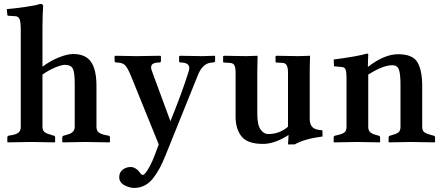

<svg xmlns="http://www.w3.org/2000/svg" viewBox="-20 -718 2237 971"><path d="M467.8 -77.1Q467.8 -57.1 479.5 -48.1Q491.2 -39.1 517.1 -34.2L527.8 -32.2Q535.6 -31.2 536.1 -22.9V0L534.2 2Q450.2 0 411.1 0L296.9 2L294.9 0V-22.9Q294.9 -30.8 303.2 -32.2L310.1 -34.2Q328.1 -39.1 336.7 -43Q345.2 -46.9 351.6 -55.4Q357.9 -64 357.9 -77.1V-294.9Q357.9 -353 347.9 -371.6Q337.9 -390.1 308.1 -390.1Q292 -390.1 259.5 -377Q227.1 -363.8 194.8 -340.8V-77.1Q194.8 -58.1 205.3 -50Q215.8 -42 244.1 -34.2L251 -32.2Q258.8 -31.2 258.8 -22.9V0L256.8 2Q176.8 0 138.2 0L19 2L17.1 0V-22.9Q17.1 -30.8 24.9 -32.2L37.1 -34.2Q62 -38.1 73.5 -47.6Q85 -57.1 85 -77.1V-563Q85 -608.9 78.4 -622.6Q71.8 -636.2 55.2 -636.2L22.9 -638.2Q17.1 -638.2 17.1 -643.1L14.2 -671.9Q51.3 -674.8 108.2 -682.9Q165 -690.9 182.1 -698.2Q198.2 -698.2 198.2 -688Q195.3 -647.9 194.8 -583V-380.9Q234.9 -410.6 277.8 -427.7Q320.8 -444.8 350.1 -444.8Q413.1 -444.8 440.4 -405Q467.8 -365.2 467.8 -284.2Z M981.9 -340.8 815.9 70.8Q801.3 106.4 787.6 132.1Q773.9 157.7 755.1 182.4Q736.3 207 711.9 219.7Q687.5 232.4 658.7 232.4Q635.3 232.4 609.1 218.8Q583 205.1 583 177.7Q583 153.8 600.6 140.1Q618.2 126.5 641.6 126.5Q652.8 126.5 665.5 134Q678.2 141.6 683.6 149.9Q694.8 167 702.6 167Q707 167 715.6 157.2Q724.1 147.5 737.8 122.1Q751.5 96.7 764.6 61L782.7 12.2L641.6 -335.9Q625.5 -375 612.1 -388.4Q598.6 -401.9 569.8 -401.9Q560.1 -401.9 559.6 -409.2V-434.1L563 -436Q627.9 -434.1 668.9 -434.1Q715.8 -434.1 790 -436L793.9 -434.1V-410.2Q793.9 -402.3 785.6 -401.9Q756.8 -401.9 748.3 -390.9Q739.7 -379.9 749 -356.9L841.8 -105Q900.9 -250 933.6 -355Q949.7 -401.9 894 -401.9Q886.2 -401.9 885.7 -409.2V-433.1L889.6 -436Q957.5 -434.1 1002 -434.1L1065.9 -436L1067.9 -434.1V-411.1Q1067.9 -402.3 1056.6 -401.9Q1006.8 -401.9 981.9 -340.8Z M1546.4 -115.2Q1546.4 -89.4 1559.8 -75.2Q1573.2 -61 1610.4 -59.1L1611.3 -27.8Q1518.6 -15.6 1470.7 12.2H1436.5L1439.5 -35.2Q1368.7 9.8 1310.5 9.8Q1231.4 9.8 1201.4 -28.1Q1171.4 -65.9 1171.4 -127.9V-352.1Q1171.4 -376 1165.5 -387.5Q1159.7 -398.9 1142.6 -399.9L1111.3 -401.9L1108.4 -403.8V-434.1L1113.3 -436Q1192.4 -434.1 1224.6 -434.1L1282.7 -436Q1281.7 -391.1 1281.2 -354V-142.1Q1281.2 -85.9 1297.9 -63Q1314.5 -40 1335.4 -40Q1393.6 -40 1436.5 -77.1V-352.1Q1436.5 -399.9 1408.7 -399.9L1377.4 -401.9L1373.5 -403.8V-434.1L1377.4 -436Q1461.4 -434.1 1488.3 -434.1L1548.3 -436Q1546.4 -394 1546.4 -354Z M1842.3 -380.9Q1924.3 -443.8 1993.2 -443.8Q2067.4 -443.8 2091.3 -402.8Q2115.2 -361.8 2115.2 -283.2V-76.2Q2115.2 -57.1 2126.2 -49.1Q2137.2 -41 2164.1 -34.2L2172.4 -32.2Q2180.2 -30.3 2180.2 -22.9V0L2178.2 2Q2098.1 0 2059.1 0L1947.3 2L1945.3 0V-22.9Q1945.3 -29.8 1953.1 -32.2L1957.5 -33.2Q1983.4 -40 1994.4 -48.1Q2005.4 -56.2 2005.4 -76.2V-290Q2005.4 -344.2 1997.3 -366.2Q1989.3 -388.2 1963.4 -388.2Q1917.5 -388.2 1842.3 -340.8V-76.2Q1842.3 -57.1 1853.8 -48.1Q1865.2 -39.1 1890.1 -33.2L1894 -32.2Q1901.9 -30.3 1902.3 -22.9V0L1900.4 2Q1824.2 0 1785.2 0L1669.4 2L1667.5 0V-22.9Q1667.5 -29.8 1675.3 -32.2L1684.1 -34.2Q1710.9 -40 1721.7 -48.1Q1732.4 -56.2 1732.4 -76.2V-320.8Q1732.4 -356 1727.3 -366.9Q1722.2 -377.9 1710.4 -378.9L1669.4 -382.8L1667.5 -417Q1789.6 -433.1 1835.4 -446.8Q1842.3 -446.8 1842.3 -443.8L1840.3 -380.9Z"/></svg>

Font: Linux Libertine
Style: Semibold
Weight: 600
Designer: Philipp H. Poll
Foundry: Philipp H. Poll
Version: Version 5.1.2 ; ttfautohint (v0.9)